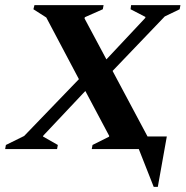

<svg xmlns="http://www.w3.org/2000/svg" viewBox="-58 -580 722 747"><path d="M-38 0 -35 -16 36 -51 249 -272 122 -512 72 -544 76 -560H345L342 -544L272 -513L271 -508L356 -349L507 -510L508 -514L450 -544L452 -560H644L641 -544L583 -516L380 -304L516 -49H591L556 147H540L482 0H299L302 -16L366 -48L367 -51L274 -226L111 -53L109 -49L167 -16L164 0Z"/></svg>

Font: Spectral SC
Style: Bold Italic
Weight: 700
Italic angle: -10°
Designer: Jean-Baptiste Levee
Foundry: Production Type
Version: Version 2.001